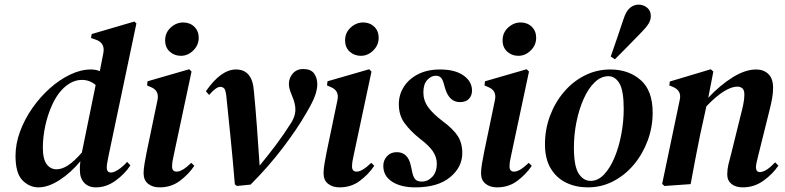

<svg xmlns="http://www.w3.org/2000/svg" viewBox="-20 -795 3389 829"><path d="M146 14Q107 14 77 -16.5Q47 -47 47 -122Q47 -174 66.5 -227Q86 -280 119.5 -328Q153 -376 195 -413.5Q237 -451 283 -473Q329 -495 372 -495Q393 -495 411 -488L426 -565Q435 -610 393 -624L373 -631L376 -648L560 -702L569 -694L448 -119Q445 -103 443 -92Q441 -81 441 -71Q441 -50 460 -50Q471 -50 490 -62Q509 -74 529 -96L543 -81Q519 -44 479 -15Q439 14 394 14Q362 14 343.5 -6Q325 -26 325 -59Q324 -76 327 -99Q286 -49 237 -17.5Q188 14 146 14ZM165 -158Q165 -108 181.5 -86Q198 -64 224 -64Q248 -64 274.5 -81.5Q301 -99 334 -137V-139L393 -428Q367 -450 334 -450Q309 -450 286.5 -438Q264 -426 245 -405Q222 -380 203.5 -338.5Q185 -297 175 -249.5Q165 -202 165 -158Z M761 -554Q733 -554 713 -572Q693 -590 693 -621Q693 -654 717 -676Q741 -698 771 -698Q800 -698 819 -679.5Q838 -661 838 -632Q838 -600 814.5 -577Q791 -554 761 -554ZM669 14Q639 14 619.5 -1.5Q600 -17 600 -47Q600 -64 604 -88Q608 -112 613 -137L660 -363Q669 -405 629 -420L615 -426L617 -444L797 -496L807 -486L731 -129Q727 -112 725 -99.5Q723 -87 723 -76Q723 -54 743 -54Q767 -54 806 -92L819 -79Q794 -42 756.5 -14Q719 14 669 14Z M1003 8 994 1Q985 -108 975.5 -201Q966 -294 957 -382Q954 -407 947.5 -413.5Q941 -420 931 -420Q913 -420 883 -385L869 -401Q934 -495 999 -495Q1069 -495 1076 -404Q1083 -333 1089 -251.5Q1095 -170 1101 -80Q1139 -126 1172 -170Q1205 -214 1238 -266Q1253 -291 1255 -313.5Q1257 -336 1248 -363L1233 -402Q1220 -440 1237.5 -468.5Q1255 -497 1289 -497Q1322 -497 1336 -478Q1350 -459 1350 -430Q1350 -411 1341 -384Q1332 -357 1303 -308Q1263 -238 1201 -156.5Q1139 -75 1062 2Z M1538 -554Q1510 -554 1490 -572Q1470 -590 1470 -621Q1470 -654 1494 -676Q1518 -698 1548 -698Q1577 -698 1596 -679.5Q1615 -661 1615 -632Q1615 -600 1591.5 -577Q1568 -554 1538 -554ZM1446 14Q1416 14 1396.5 -1.5Q1377 -17 1377 -47Q1377 -64 1381 -88Q1385 -112 1390 -137L1437 -363Q1446 -405 1406 -420L1392 -426L1394 -444L1574 -496L1584 -486L1508 -129Q1504 -112 1502 -99.5Q1500 -87 1500 -76Q1500 -54 1520 -54Q1544 -54 1583 -92L1596 -79Q1571 -42 1533.5 -14Q1496 14 1446 14Z M1773 14Q1711 14 1673 -10.5Q1635 -35 1635 -79Q1635 -103 1651 -120.5Q1667 -138 1693 -138Q1742 -138 1754 -79L1759 -56Q1763 -34 1771.5 -22.5Q1780 -11 1801 -11Q1827 -11 1846.5 -31.5Q1866 -52 1866 -89Q1866 -116 1849.5 -141Q1833 -166 1792 -197Q1752 -229 1727 -263Q1702 -297 1702 -345Q1702 -386 1723.5 -420Q1745 -454 1785 -474.5Q1825 -495 1880 -495Q1945 -495 1981.5 -469Q2018 -443 2018 -404Q2018 -382 2004.5 -368Q1991 -354 1966 -354Q1921 -354 1903 -410L1896 -434Q1891 -453 1883 -460.5Q1875 -468 1861 -468Q1842 -468 1825 -450Q1808 -432 1808 -396Q1808 -361 1828.5 -332.5Q1849 -304 1891 -272Q1936 -239 1956 -208.5Q1976 -178 1976 -134Q1976 -73 1923 -29.5Q1870 14 1773 14Z M2218 -554Q2190 -554 2170 -572Q2150 -590 2150 -621Q2150 -654 2174 -676Q2198 -698 2228 -698Q2257 -698 2276 -679.5Q2295 -661 2295 -632Q2295 -600 2271.5 -577Q2248 -554 2218 -554ZM2126 14Q2096 14 2076.5 -1.5Q2057 -17 2057 -47Q2057 -64 2061 -88Q2065 -112 2070 -137L2117 -363Q2126 -405 2086 -420L2072 -426L2074 -444L2254 -496L2264 -486L2188 -129Q2184 -112 2182 -99.5Q2180 -87 2180 -76Q2180 -54 2200 -54Q2224 -54 2263 -92L2276 -79Q2251 -42 2213.5 -14Q2176 14 2126 14Z M2518 14Q2467 14 2425 -6Q2383 -26 2358 -67.5Q2333 -109 2333 -172Q2333 -236 2354.5 -294Q2376 -352 2414.5 -397.5Q2453 -443 2504.5 -469Q2556 -495 2615 -495Q2694 -495 2746 -449.5Q2798 -404 2798 -309Q2798 -246 2776.5 -188Q2755 -130 2717 -84.5Q2679 -39 2628 -12.5Q2577 14 2518 14ZM2530 -14Q2562 -14 2588 -41.5Q2614 -69 2633 -114Q2652 -159 2662.5 -214.5Q2673 -270 2673 -325Q2673 -404 2654.5 -435Q2636 -466 2607 -466Q2575 -466 2547.5 -439.5Q2520 -413 2500 -368Q2480 -323 2469 -268.5Q2458 -214 2458 -158Q2458 -77 2478.5 -45.5Q2499 -14 2530 -14ZM2617 -551Q2631 -592 2645 -632Q2659 -672 2672 -712Q2683 -747 2700 -761Q2717 -775 2737 -775Q2758 -775 2774 -762Q2790 -749 2790 -726Q2790 -708 2779.5 -691.5Q2769 -675 2749 -655Q2720 -625 2692 -596.5Q2664 -568 2635 -539Z M2849 8 2839 -1 2915 -364Q2924 -404 2885 -420L2870 -426L2872 -443L3049 -496L3060 -486L3038 -373Q3090 -428 3144 -461.5Q3198 -495 3245 -495Q3277 -495 3297.5 -475.5Q3318 -456 3318 -416Q3318 -394 3314 -371.5Q3310 -349 3304 -325L3253 -120Q3249 -104 3246.5 -92.5Q3244 -81 3244 -73Q3244 -52 3261 -52Q3287 -52 3327 -94L3341 -80Q3316 -43 3276 -14.5Q3236 14 3187 14Q3156 14 3138 -1Q3120 -16 3120 -42Q3120 -63 3125 -84.5Q3130 -106 3137 -131L3176 -289Q3184 -319 3189 -343Q3194 -367 3194 -386Q3194 -406 3185.5 -413.5Q3177 -421 3163 -421Q3139 -421 3105.5 -400.5Q3072 -380 3030 -336L3003 -213Q2992 -160 2982 -107Q2972 -54 2962 0Z"/></svg>

Font: DM Serif Text
Style: Italic
Weight: 400
Italic angle: -12°
Designer: Colophon Foundry, Frank Grießhammer
Foundry: Colophon Foundry
Version: Version 5.100; ttfautohint (v1.8.2)